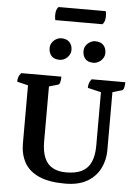

<svg xmlns="http://www.w3.org/2000/svg" viewBox="-67 -1117 860 1180"><g transform="rotate(5 362.5 -527.0)"><path d="M379.7 12Q278.2 12 216.9 -16Q155.6 -44 128 -94Q100.3 -144 100.3 -211V-585.8L120 -565.2L32.3 -586.4Q32.3 -603.1 36.6 -615.6Q40.8 -628.1 52.7 -641H300.2Q300.2 -619.1 296.2 -605.6Q292.2 -592.1 284.2 -590.1L206.9 -568.1L229.2 -589.1V-235.3Q229.2 -173.5 246.2 -134Q263.2 -94.5 297 -75.9Q330.7 -57.3 380.2 -57.3Q439.5 -57.3 477 -76.3Q514.5 -95.2 532.5 -135.4Q550.6 -175.6 550.6 -237.3V-597.2L559.8 -564.9L468.1 -586.4Q468.1 -603.1 472.1 -615.6Q476.1 -628.1 487 -641H694.5Q694.5 -619.6 690.5 -605.9Q686.5 -592.1 678.5 -590.1L606.9 -569.2L620.9 -602.2V-214Q620.9 -154.5 595.2 -102.8Q569.6 -51.1 516.3 -19.5Q463 12 379.7 12ZM488.7 -743Q454.3 -743 438 -761.7Q421.8 -780.4 421.8 -809.5Q421.8 -828 431.5 -843Q441.2 -858 457 -866.9Q472.8 -875.9 488.7 -875.9Q522.3 -875.9 539.4 -857.5Q556.6 -839.1 556.6 -809.5Q556.6 -791.5 546.9 -776.5Q537.2 -761.4 521.4 -752.2Q505.7 -743 488.7 -743ZM279.6 -743Q245.7 -743 229.2 -761.7Q212.7 -780.4 212.7 -809.5Q212.7 -828 222.4 -843Q232.1 -858 247.9 -866.9Q263.7 -875.9 279.6 -875.9Q312.7 -875.9 330.1 -857.5Q347.6 -839.1 347.6 -809.5Q347.6 -791.5 337.9 -776.5Q328.2 -761.4 312.7 -752.2Q297.2 -743 279.6 -743ZM523 -983.8H232.8Q231.4 -988.1 230.2 -995.4Q228.9 -1002.7 228.9 -1012.9Q228.9 -1051.7 246.4 -1065.7H536.5Q538 -1061.4 539.2 -1053.6Q540.4 -1045.8 540.4 -1036.1Q540.4 -999.4 523 -983.8Z"/></g></svg>

Font: Pitagon Serif
Style: Regular
Weight: 400
Designer: Travis Tran
Foundry: Pitagon
Version: Version 1.000;gftools[0.9.26]